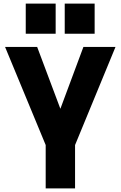

<svg xmlns="http://www.w3.org/2000/svg" viewBox="-20 -1039 665 1059"><path d="M498 -853ZM287 -853H122V-1019H287ZM502 -853H337V-1019H502ZM394 0H232V-239L8 -780H185L313 -439L440 -780H617L394 -239Z"/></svg>

Font: Tanohe Sans
Style: Bold
Weight: 700
Designer: Village Type and Design LLC & Cristiano Sobral
Foundry: Cooper Hewitt Smithsonian Design Museum
Version: Version 1.00;September 29, 2021;FontCreator 13.0.0.2655 64-b